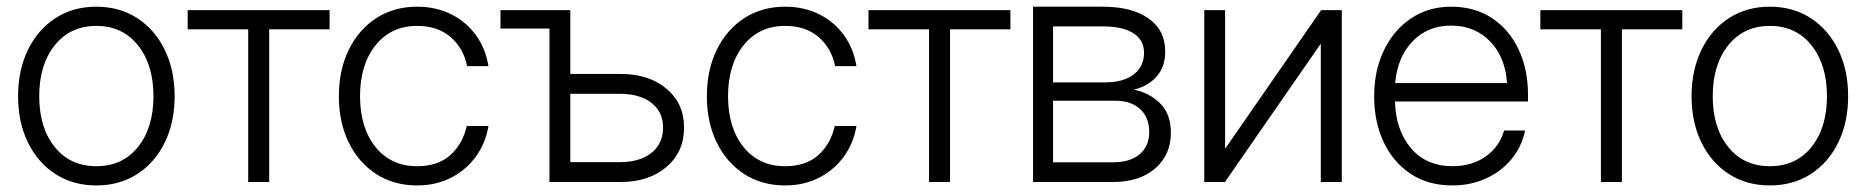

<svg xmlns="http://www.w3.org/2000/svg" viewBox="-20 -546 5599 576"><path d="M269 10.3Q199.2 10.3 146.2 -23.9Q93.3 -58.1 63.7 -118.7Q34.2 -179.2 34.2 -257.3Q34.2 -335.4 63.7 -396.2Q93.3 -457 146.2 -491.5Q199.2 -525.9 269 -525.9Q338.9 -525.9 391.8 -491.5Q444.8 -457 474.4 -396.2Q503.9 -335.4 503.9 -257.3Q503.9 -179.2 474.4 -118.7Q444.8 -58.1 391.8 -23.9Q338.9 10.3 269 10.3ZM269 -47.4Q347.7 -47.4 394 -105.2Q440.4 -163.1 440.4 -257.3Q440.4 -351.6 394 -409.9Q347.7 -468.3 269 -468.3Q190.9 -468.3 144.3 -410.2Q97.7 -352.1 97.7 -257.3Q97.7 -163.1 144 -105.2Q190.4 -47.4 269 -47.4Z M724.6 0V-458H543V-515.6H968.8V-458H787.6V0Z M1231.4 10.3Q1161.6 10.3 1108.6 -23.9Q1055.7 -58.1 1026.1 -118.7Q996.6 -179.2 996.6 -257.3Q996.6 -335.4 1026.1 -396.2Q1055.7 -457 1108.6 -491.5Q1161.6 -525.9 1231.4 -525.9Q1288.1 -525.9 1333.5 -503.2Q1378.9 -480.5 1408 -440.2Q1437 -399.9 1445.3 -347.7H1381.3Q1370.6 -401.4 1331.8 -434.8Q1293 -468.3 1231.4 -468.3Q1153.3 -468.3 1106.7 -410.2Q1060.1 -352.1 1060.1 -257.3Q1060.1 -163.1 1106.4 -105.2Q1152.8 -47.4 1231.4 -47.4Q1293.5 -47.4 1330.6 -80.3Q1367.7 -113.3 1380.4 -168H1445.3Q1437 -116.7 1407.7 -76.4Q1378.4 -36.1 1333.3 -12.9Q1288.1 10.3 1231.4 10.3Z M1481.4 -460.4V-515.6H1690.9V-324.2H1841.3Q1926.8 -324.2 1979.5 -279.8Q2032.2 -235.4 2032.2 -163.6Q2032.2 -90.3 1979.5 -45.2Q1926.8 0 1841.3 0H1628.4V-460.4ZM1690.9 -264.6V-59.6H1839.4Q1899.9 -59.6 1934.6 -87.6Q1969.2 -115.7 1969.2 -163.6Q1969.2 -210 1934.6 -237.3Q1899.9 -264.6 1839.4 -264.6Z M2335.4 10.3Q2265.6 10.3 2212.6 -23.9Q2159.7 -58.1 2130.1 -118.7Q2100.6 -179.2 2100.6 -257.3Q2100.6 -335.4 2130.1 -396.2Q2159.7 -457 2212.6 -491.5Q2265.6 -525.9 2335.4 -525.9Q2392.1 -525.9 2437.5 -503.2Q2482.9 -480.5 2512 -440.2Q2541 -399.9 2549.3 -347.7H2485.4Q2474.6 -401.4 2435.8 -434.8Q2397 -468.3 2335.4 -468.3Q2257.3 -468.3 2210.7 -410.2Q2164.1 -352.1 2164.1 -257.3Q2164.1 -163.1 2210.4 -105.2Q2256.8 -47.4 2335.4 -47.4Q2397.5 -47.4 2434.6 -80.3Q2471.7 -113.3 2484.4 -168H2549.3Q2541 -116.7 2511.7 -76.4Q2482.4 -36.1 2437.3 -12.9Q2392.1 10.3 2335.4 10.3Z M2767.1 0V-458H2585.4V-515.6H3011.2V-458H2830.1V0Z M3079.1 0V-525.9H3288.6Q3375.5 -525.9 3425.5 -490.7Q3475.6 -455.6 3475.6 -391.6Q3475.6 -345.2 3449.7 -316.2Q3423.8 -287.1 3380.9 -276.9Q3426.8 -268.6 3459.7 -236.6Q3492.7 -204.6 3492.7 -147.5Q3492.7 -82 3445.8 -41Q3398.9 0 3319.8 0ZM3139.2 -59.1H3319.8Q3370.6 -59.1 3399.2 -83.5Q3427.7 -107.9 3427.7 -149.9Q3427.7 -193.4 3400.6 -218.5Q3373.5 -243.7 3327.1 -243.7H3139.2ZM3139.2 -298.8H3294.9Q3349.6 -298.8 3380.9 -322.5Q3412.1 -346.2 3412.1 -387.7Q3412.1 -425.8 3380.1 -446.3Q3348.1 -466.8 3288.6 -466.8H3139.2Z M4005.4 0H3942.4V-413.6H3941.4L3654.8 0H3592.8V-515.6H3655.3V-101.6H3656.7L3943.4 -515.6H4005.4Z M4337.4 10.3Q4264.6 10.3 4212.2 -24.4Q4159.7 -59.1 4131.1 -119.4Q4102.5 -179.7 4102.5 -257.3Q4102.5 -335 4132.1 -395.8Q4161.6 -456.5 4213.6 -491.2Q4265.6 -525.9 4333.5 -525.9Q4403.8 -525.9 4455.6 -491.9Q4507.3 -458 4535.6 -398.2Q4564 -338.4 4564 -261.2V-241.7H4165Q4167 -155.8 4212.9 -101.6Q4258.8 -47.4 4337.4 -47.4Q4396 -47.4 4437.3 -76.7Q4478.5 -106 4492.2 -154.3H4555.2Q4544.9 -105 4513.9 -67.9Q4482.9 -30.8 4437.3 -10.3Q4391.6 10.3 4337.4 10.3ZM4165.5 -296.9H4501Q4496.1 -374.5 4450.2 -421.9Q4404.3 -469.2 4333.5 -469.2Q4263.2 -469.2 4217.8 -422.1Q4172.4 -375 4165.5 -296.9Z M4782.7 0V-458H4601.1V-515.6H5026.9V-458H4845.7V0Z M5289.6 10.3Q5219.7 10.3 5166.7 -23.9Q5113.8 -58.1 5084.2 -118.7Q5054.7 -179.2 5054.7 -257.3Q5054.7 -335.4 5084.2 -396.2Q5113.8 -457 5166.7 -491.5Q5219.7 -525.9 5289.6 -525.9Q5359.4 -525.9 5412.4 -491.5Q5465.3 -457 5494.9 -396.2Q5524.4 -335.4 5524.4 -257.3Q5524.4 -179.2 5494.9 -118.7Q5465.3 -58.1 5412.4 -23.9Q5359.4 10.3 5289.6 10.3ZM5289.6 -47.4Q5368.2 -47.4 5414.6 -105.2Q5460.9 -163.1 5460.9 -257.3Q5460.9 -351.6 5414.6 -409.9Q5368.2 -468.3 5289.6 -468.3Q5211.4 -468.3 5164.8 -410.2Q5118.2 -352.1 5118.2 -257.3Q5118.2 -163.1 5164.6 -105.2Q5210.9 -47.4 5289.6 -47.4Z"/></svg>

Font: Inter Display Light
Style: Regular
Weight: 300
Designer: Rasmus Andersson
Foundry: rsms
Version: Version 4.000;git-a52131595